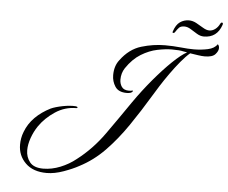

<svg xmlns="http://www.w3.org/2000/svg" viewBox="-52 -747 1017 857"><g transform="rotate(5 456.5 -318.5)"><path d="M187 50Q126 50 92 16.5Q58 -17 58 -66Q58 -80 60.5 -94.5Q63 -109 69 -124Q83 -161 111.5 -189.5Q140 -218 180 -238Q200 -247 233 -253.5Q266 -260 291 -258Q299 -257 299 -253.5Q299 -250 294 -250Q243 -250 200 -221.5Q157 -193 130 -154Q113 -129 102.5 -99.5Q92 -70 92 -44Q92 -13 110 9.5Q128 32 170 32Q208 32 246.5 16.5Q285 1 316 -24Q384 -76 436.5 -150Q489 -224 539 -297Q578 -353 620.5 -403.5Q663 -454 701 -490.5Q739 -527 765 -541L747 -544Q740 -546 726.5 -547Q713 -548 696 -548Q668 -548 631.5 -540.5Q595 -533 559 -511Q523 -489 494 -446Q479 -423 479 -394Q479 -376 488.5 -362Q498 -348 521 -348Q525 -348 529.5 -348.5Q534 -349 538 -350Q539 -350 539 -349Q539 -343 528 -339Q524 -338 520 -337.5Q516 -337 512 -337Q475 -337 460 -360Q445 -383 445 -411Q445 -452 466 -479Q505 -532 558.5 -548Q612 -564 664 -564Q701 -564 734.5 -560.5Q768 -557 793 -557Q826 -557 856 -563.5Q886 -570 898 -589Q905 -584 905 -572Q905 -559 892 -544.5Q879 -530 845 -530Q832 -530 815.5 -532.5Q799 -535 779 -538Q761 -523 738.5 -496Q716 -469 694 -438Q672 -407 655 -380Q638 -353 629 -338Q584 -263 538.5 -196.5Q493 -130 442.5 -78Q392 -26 330 6Q303 21 262.5 35.5Q222 50 187 50ZM833 -618Q817 -618 801.5 -627.5Q786 -637 771.5 -646Q757 -655 743 -655Q727 -655 719.5 -647.5Q712 -640 703 -626Q701 -622 696 -622Q691 -622 693 -628Q703 -659 721 -671.5Q739 -684 761 -684Q778 -684 794.5 -675Q811 -666 826.5 -656.5Q842 -647 855 -647Q869 -647 881.5 -656.5Q894 -666 901 -681Q904 -687 908 -687Q915 -687 912 -677Q892 -618 833 -618Z"/></g></svg>

Font: Luxurious Script
Style: Regular
Weight: 400
Designer: Robert E. Leuschke
Foundry: Robert E. Leuschke
Version: Version 1.010; ttfautohint (v1.8.3)